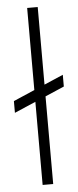

<svg xmlns="http://www.w3.org/2000/svg" viewBox="-53 -757 320 786"><g transform="rotate(-5 107.0 -363.5)"><path d="M211.3 -442.1V-393.8L133.2 -360.1V0H89.8V-341.6L2.5 -304V-352.3L89.8 -389.9V-727.3H133.2V-408.4Z"/></g></svg>

Font: Inter Extra Light BETA
Style: Regular
Weight: 200
Designer: Rasmus Andersson
Foundry: rsms
Version: Version 3.011;git-f93a4a705